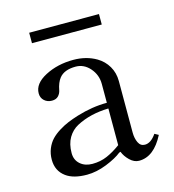

<svg xmlns="http://www.w3.org/2000/svg" viewBox="-94 -676 691 763"><g transform="rotate(-15 251.5 -295.0)"><path d="M94.7 -553.7V-596.7H381.8V-553.7ZM50.8 -85.9Q50.8 -110.4 59.3 -131.1Q67.9 -151.9 81.5 -166.3Q95.2 -180.7 115.2 -193.1Q135.3 -205.6 154.3 -213.4Q173.3 -221.2 196.8 -228.5Q260.3 -248 320.8 -248V-325.7Q320.8 -362.8 296.4 -390.9Q272 -418.9 237.8 -418.9Q190.9 -418.9 170.4 -393.1Q156.7 -376 150.9 -345.2Q148.4 -332 139.2 -322.3Q129.9 -312.5 112.8 -312.5Q94.2 -312.5 81.5 -324Q68.8 -335.4 68.8 -354Q68.8 -394 119.9 -420.7Q170.9 -447.3 235.8 -447.3Q289.1 -447.3 330.1 -423.3Q357.4 -407.2 373.3 -380.1Q389.2 -353 389.2 -319.3V-107.4Q389.2 -83.5 397.7 -65.7Q406.2 -47.9 424.3 -47.9Q449.2 -47.9 471.2 -80.1L487.3 -71.3Q446.8 7.8 385.7 7.8Q365.2 7.8 347.7 -9.3Q330.1 -26.4 322.8 -45.9L316.9 -43.9Q294.9 -25.9 252.7 -9Q210.4 7.8 171.4 7.8Q115.7 7.8 85.4 -14.6Q50.8 -40 50.8 -85.9ZM133.8 -90.8Q133.8 -62.5 153.3 -45.4Q172.9 -28.3 203.1 -28.3Q236.3 -28.3 263.9 -40.3Q291.5 -52.2 320.8 -73.7V-224.6Q245.1 -222.7 189 -192.9Q164.1 -179.7 148.9 -154.1Q133.8 -128.4 133.8 -90.8Z"/></g></svg>

Font: Theano Old Style
Style: Regular
Weight: 400
Designer: Alexey Kryukov
Version: Version 2.00